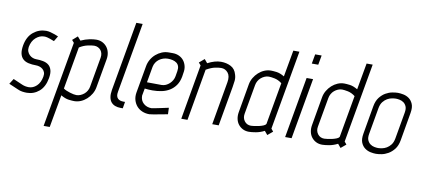

<svg xmlns="http://www.w3.org/2000/svg" viewBox="-81 -1001 3441 1551"><g transform="rotate(10 1640.0 -225.0)"><path d="M310 -138Q297 -64 253.5 -27Q210 10 152 10Q134 10 115 7Q96 4 79 -4L2 -37L30 -81L106 -48Q120 -42 134 -39.5Q148 -37 161 -37Q196 -37 225 -64Q254 -91 263 -142Q267 -163 261 -178Q255 -193 243.5 -202.5Q232 -212 217.5 -216.5Q203 -221 190 -221Q154 -221 126 -227.5Q98 -234 80.5 -250.5Q63 -267 57 -294Q51 -321 58 -362Q71 -435 117 -472.5Q163 -510 221 -510Q238 -510 255.5 -505.5Q273 -501 293 -494L323 -482L297 -439Q274 -448 261 -452.5Q248 -457 239.5 -459Q231 -461 226.5 -461.5Q222 -462 217 -462H212Q177 -462 145.5 -434.5Q114 -407 105 -357Q102 -336 108 -320Q114 -304 126 -292.5Q138 -281 152.5 -275.5Q167 -270 181 -270Q212 -270 239 -264.5Q266 -259 284 -244.5Q302 -230 309.5 -204Q317 -178 310 -138Z M443 -76Q453 -68 468 -62Q483 -56 498.5 -51Q514 -46 528 -43.5Q542 -41 551 -41Q568 -41 584.5 -48Q601 -55 614.5 -66.5Q628 -78 637 -94Q646 -110 649 -128L692 -373Q695 -391 691.5 -406.5Q688 -422 679 -433.5Q670 -445 656 -452Q642 -459 625 -459Q606 -459 571.5 -451.5Q537 -444 504 -423ZM432 -18 384 250H334L458 -453L440 -474L481 -510L507 -480Q544 -497 577 -503.5Q610 -510 633 -510Q661 -510 683 -499Q705 -488 720 -469Q735 -450 741 -424Q747 -398 742 -369L700 -131Q695 -102 680 -76.5Q665 -51 643.5 -31.5Q622 -12 596 -1Q570 10 542 10Q525 10 496.5 6.5Q468 3 432 -18Z M927 -700H979L878 -127Q874 -106 877 -92.5Q880 -79 888.5 -70.5Q897 -62 909 -58.5Q921 -55 935 -55H948L939 -1H921Q896 -1 876 -8.5Q856 -16 843 -31.5Q830 -47 825.5 -72Q821 -97 827 -132Z M1213 -241H1215Q1233 -241 1249.5 -248.5Q1266 -256 1279.5 -268.5Q1293 -281 1302 -297Q1311 -313 1314 -331L1321 -373Q1325 -397 1319.5 -413.5Q1314 -430 1300.5 -440Q1287 -450 1268.5 -454.5Q1250 -459 1229 -459Q1210 -459 1191.5 -453Q1173 -447 1158 -436Q1143 -425 1132.5 -409Q1122 -393 1118 -373L1095 -242ZM1065 -368Q1070 -398 1085 -424Q1100 -450 1122 -469Q1144 -488 1170.5 -499Q1197 -510 1226 -510H1260Q1288 -510 1311.5 -499Q1335 -488 1350 -469Q1365 -450 1371.5 -424Q1378 -398 1372 -368L1367 -335Q1359 -293 1339 -264.5Q1319 -236 1290 -218Q1261 -200 1225 -192.5Q1189 -185 1150 -185Q1134 -185 1118 -186Q1102 -187 1086 -189L1075 -129Q1075 -89 1101.5 -65.5Q1128 -42 1167 -42Q1171 -42 1193 -46.5Q1215 -51 1240 -56Q1269 -62 1305 -70L1307 -17Q1269 -9 1238 -4Q1212 1 1187.5 5Q1163 9 1158 9Q1126 9 1099 -2.5Q1072 -14 1054 -35Q1036 -56 1028 -84.5Q1020 -113 1026 -147Z M1785 -427Q1793 -402 1790.5 -376.5Q1788 -351 1783 -324L1726 0H1673L1735 -355Q1744 -406 1722 -433Q1700 -460 1666 -460Q1647 -460 1616.5 -454Q1586 -448 1544 -424L1470 0H1419L1498 -451L1480 -472L1522 -508L1547 -478Q1606 -509 1656 -509Q1701 -509 1737 -490.5Q1773 -472 1785 -427Z M2104 -78 2165 -423Q2135 -446 2104.5 -452Q2074 -458 2057 -458Q2040 -458 2023.5 -451Q2007 -444 1993.5 -432.5Q1980 -421 1971 -405Q1962 -389 1959 -371L1916 -128Q1910 -93 1929.5 -67.5Q1949 -42 1983 -42Q1992 -42 2010.5 -44.5Q2029 -47 2048.5 -51.5Q2068 -56 2083.5 -62.5Q2099 -69 2104 -78ZM2176 -481 2215 -699H2265L2150 -48L2168 -26L2126 9L2101 -21Q2066 -3 2031 3Q1996 9 1975 9Q1947 9 1925 -2Q1903 -13 1888 -32Q1873 -51 1867.5 -77Q1862 -103 1867 -132L1908 -368Q1913 -397 1928 -422.5Q1943 -448 1964.5 -467.5Q1986 -487 2012 -498Q2038 -509 2066 -509Q2083 -509 2111.5 -505.5Q2140 -502 2176 -481Z M2394 -700H2447L2433 -622H2380ZM2359 -500H2412L2324 0H2271Z M2705 -78 2766 -423Q2736 -446 2705.5 -452Q2675 -458 2658 -458Q2641 -458 2624.5 -451Q2608 -444 2594.5 -432.5Q2581 -421 2572 -405Q2563 -389 2560 -371L2517 -128Q2511 -93 2530.5 -67.5Q2550 -42 2584 -42Q2593 -42 2611.5 -44.5Q2630 -47 2649.5 -51.5Q2669 -56 2684.5 -62.5Q2700 -69 2705 -78ZM2777 -481 2816 -699H2866L2751 -48L2769 -26L2727 9L2702 -21Q2667 -3 2632 3Q2597 9 2576 9Q2548 9 2526 -2Q2504 -13 2489 -32Q2474 -51 2468.5 -77Q2463 -103 2468 -132L2509 -368Q2514 -397 2529 -422.5Q2544 -448 2565.5 -467.5Q2587 -487 2613 -498Q2639 -509 2667 -509Q2684 -509 2712.5 -505.5Q2741 -502 2777 -481Z M3150 -144 3188 -361Q3194 -394 3185.5 -413.5Q3177 -433 3162 -443.5Q3147 -454 3129.5 -457.5Q3112 -461 3099 -461Q3086 -461 3066.5 -457.5Q3047 -454 3028.5 -443.5Q3010 -433 2994.5 -413.5Q2979 -394 2973 -361L2935 -144Q2929 -111 2937.5 -91.5Q2946 -72 2961 -61Q2976 -50 2994 -46.5Q3012 -43 3025 -43Q3038 -43 3057 -46.5Q3076 -50 3095 -61Q3114 -72 3129 -91.5Q3144 -111 3150 -144ZM3195 -137Q3187 -91 3165 -63Q3143 -35 3116 -19.5Q3089 -4 3062 1Q3035 6 3016 6Q2997 6 2972 1Q2947 -4 2925.5 -19.5Q2904 -35 2892.5 -63Q2881 -91 2889 -137L2929 -368Q2937 -414 2959 -442Q2981 -470 3007.5 -485Q3034 -500 3061 -505Q3088 -510 3107 -510Q3126 -510 3151.5 -505Q3177 -500 3198 -485Q3219 -470 3231 -442Q3243 -414 3235 -368Z"/></g></svg>

Font: Marvel
Style: Italic
Weight: 400
Italic angle: -12°
Designer: Carolina Trebol
Foundry: Carolina Trebol
Version: Version 1.001